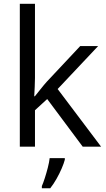

<svg xmlns="http://www.w3.org/2000/svg" viewBox="-20 -780 565 1021"><path d="M166 -759.8V-365.2Q166 -345.7 164.6 -317.6Q163.1 -289.6 162.1 -268.1H165.5Q175.8 -280.8 195.6 -305.7Q215.3 -330.6 229 -345.7L406.7 -535.2H502L286.6 -306.6L517.6 0H419.9L231 -253.4L166 -193.8V0H85.4V-759.8ZM324.7 61V69.3Q319.8 88.4 308.1 115.7Q296.4 143.1 280.5 171.1Q264.6 199.2 247.1 221.2H202.6V209.5Q210 192.9 218.5 166.3Q227.1 139.6 234.4 111.1Q241.7 82.5 244.1 61Z"/></svg>

Font: Wonky
Style: Regular
Weight: 400
Designer: Monotype Design Team
Foundry: Monotype Imaging Inc.
Version: Version 3.000